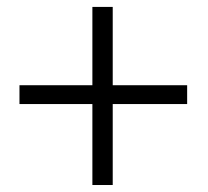

<svg xmlns="http://www.w3.org/2000/svg" viewBox="-20 -609 604 558"><path d="M307.6 -361.3H523.9V-306.6H307.6V-71.3H248.5V-306.6H36.6V-361.3H248.5V-588.9H307.6Z"/></svg>

Font: RobotoDraft Light
Style: Regular
Weight: 300
Version: Version 2.001151; 2014